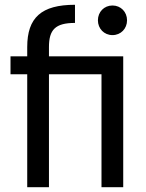

<svg xmlns="http://www.w3.org/2000/svg" viewBox="-20 -784 611 804"><path d="M94 0H185V-473H405V0H496V-548H185V-587C185 -659 211 -688 294 -688V-764C153 -764 94 -710 94 -587V-548H24V-473H94ZM451 -637C486 -637 512 -664 512 -699C512 -734 486 -761 451 -761C416 -761 390 -734 390 -699C390 -664 416 -637 451 -637Z"/></svg>

Font: Matrixport Regular
Style: Regular
Weight: 400
Designer: Ninad Kale (Devanagari), Jonny Pinhorn (Latin)
Foundry: Indian Type Foundry
Version: Version 3.200;PS 1.000;hotconv 16.6.54;makeotf.lib2.5.65590